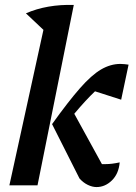

<svg xmlns="http://www.w3.org/2000/svg" viewBox="-20 -751 550 778"><path d="M18 0 156 -630 85 -697Q170 -734 279 -731L132 0ZM302 -28 191 -248Q257 -340 304 -393.5Q351 -447 389.5 -469.5Q428 -492 468 -492Q477 -492 485 -491Q493 -490 501 -489L471 -347L365 -381Q328 -346 281 -290L393 -86Q400 -86 408 -86Q433 -86 465 -93Q461 -47 433.5 -20Q406 7 371 7Q354 7 335.5 -2Q317 -11 302 -28Z"/></svg>

Font: Piazzolla SemiBold
Style: Italic
Weight: 600
Italic angle: -11.3°
Designer: Juan Pablo del Peral
Foundry: Huerta Tipografica
Version: Version 1.330